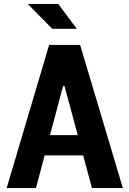

<svg xmlns="http://www.w3.org/2000/svg" viewBox="-20 -959 660 979"><path d="M606.5 0 388.5 -730H230.5L14 0H163.5L207.5 -166.5H404L449 0ZM121.5 -939 246.5 -812H371.5L277 -939ZM235 -270 301.5 -520H309L376.5 -270Z"/></svg>

Font: Monaspace Argon
Style: Bold
Weight: 700
Designer: Riley Cran & the Lettermatic Team
Foundry: Lettermatic
Version: Version 1.000 (Monaspace Argon)